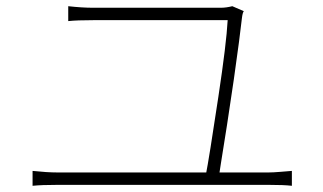

<svg xmlns="http://www.w3.org/2000/svg" viewBox="-20 -673 1040 619"><path d="M760 -615Q754 -559 734 -418Q711 -260 692 -145L686 -106H643Q654 -161 684 -361Q710 -533 714 -608H421H329H281Q228 -608 200 -605V-653Q245 -648 280 -648H317H385H470H559H637H692Q709 -648 729 -653L766 -637Q762 -632 760 -615ZM165 -117H846Q860 -117 884 -119L921 -122V-74Q896 -77 846 -77H165Q114 -77 85 -74V-122Q132 -117 165 -117Z"/></svg>

Font: Merged Yaku Han JP ExtraLight
Style: Regular
Weight: 250
Designer: Ryoko NISHIZUKA 西塚涼子 (kana, bopomofo & ideographs); Paul D. Hunt (Latin, Greek & Cyrillic); Sandoll Communications 산돌커뮤니
Foundry: Adobe
Version: Version 2.004